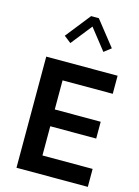

<svg xmlns="http://www.w3.org/2000/svg" viewBox="-141 -1048 813 1124"><g transform="rotate(15 265.5 -485.5)"><path d="M507 -108.8H202.8V-285.9H481.2V-387.7H202.8V-564H507V-673.6H74.6V0H507ZM432.9 -819.8 313.6 -970.6H267L147.8 -819.8L190.2 -786.7L290.5 -913.5L390.4 -786.7Z"/></g></svg>

Font: Estedad-VF-FD Black
Style: Regular
Weight: 900
Designer: Amin Abedi
Version: Version 4.000